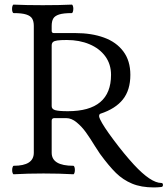

<svg xmlns="http://www.w3.org/2000/svg" viewBox="-20 -759 733 840"><path d="M417.5 -85.9Q413.1 -91.8 395.5 -119.6Q374 -154.8 356 -179.9Q337.9 -205.1 315.4 -223.6Q293 -242.2 270 -242.2H217.3Q211.9 -242.2 209 -239.3Q206.1 -236.3 206.1 -231.4V-90.8Q206.1 -33.7 300.8 -33.7Q303.7 -33.7 305.7 -28.3Q307.6 -22.9 307.6 -15.6Q307.6 -8.3 305.7 -2.4Q303.7 3.4 300.8 3.4Q239.7 0 170.4 0Q101.1 0 40 3.4Q37.1 3.4 35.2 -2Q33.2 -7.3 33.2 -14.6Q33.2 -22 35.2 -27.8Q37.1 -33.7 40 -33.7Q127.9 -33.7 127.9 -90.8V-645.5Q127.9 -665.5 120.8 -677.5Q113.8 -689.5 94.7 -695.6Q75.7 -701.7 40 -701.7Q36.6 -701.7 34.7 -707Q32.7 -712.4 32.7 -719.7Q32.7 -727.5 34.7 -733.2Q36.6 -738.8 40 -738.8Q93.3 -736.3 167 -736.3Q240.7 -736.3 293.9 -738.8Q296.9 -738.8 298.8 -733.4Q300.8 -728 300.8 -720.7Q300.8 -713.4 298.8 -707.5Q296.9 -701.7 293.9 -701.7Q257.3 -701.7 238.5 -695.6Q219.7 -689.5 212.9 -677.7Q206.1 -666 206.1 -645.5V-624Q206.1 -614.3 215.8 -614.3H310.1Q380.4 -614.3 434.6 -594.7Q488.8 -575.2 519.5 -534.2Q550.3 -493.2 550.3 -431.6Q550.3 -365.2 517.8 -324.2Q485.4 -283.2 419.9 -261.7Q413.6 -259.8 413.6 -250.5Q413.6 -246.6 418 -236.8Q431.6 -207.5 477.3 -146.5Q522.9 -85.4 565.9 -38.6Q640.1 41.5 686 41.5Q692.9 41.5 692.9 50.3Q692.9 58.1 686 59.1Q668 61 653.3 61Q597.7 61 557.9 44.4Q518.1 27.8 487.3 -2.4Q456.5 -32.7 417.5 -85.9ZM465.8 -431.6Q465.8 -478 440.7 -512.5Q415.5 -546.9 371.6 -565.4Q327.6 -584 272.5 -584Q245.1 -584 231.2 -582Q217.3 -580.1 211.7 -575Q206.1 -569.8 206.1 -559.6V-294.4Q206.1 -281.7 221.4 -277.1Q236.8 -272.5 276.9 -272.5Q465.8 -272.5 465.8 -431.6Z"/></svg>

Font: JuniusX
Style: Regular
Weight: 400
Designer: Peter S. Baker
Foundry: Briery Creek Software
Version: Version 1.004